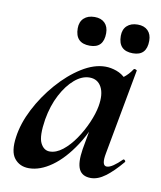

<svg xmlns="http://www.w3.org/2000/svg" viewBox="-70 -627 585 698"><g transform="rotate(10 222.0 -278.5)"><path d="M83 13Q49 13 29.5 -11.5Q10 -36 18 -91Q25 -142 52.5 -195.5Q80 -249 120.5 -295.5Q161 -342 206.5 -370.5Q252 -399 294 -399Q314 -399 335 -391.5Q356 -384 371.5 -367.5Q387 -351 389 -324L329 -357Q346 -359 364.5 -373Q383 -387 396 -407Q398 -410 403.5 -408Q409 -406 408 -404L350 -89Q341 -42 361 -42Q371 -42 385 -51.5Q399 -61 415 -77Q418 -80 422 -76Q426 -72 423 -69Q392 -32 364.5 -11.5Q337 9 311 9Q279 9 267.5 -14.5Q256 -38 264 -89L289 -229L310 -246Q286 -164 248 -106Q210 -48 167 -17.5Q124 13 83 13ZM147 -60Q171 -60 195 -79Q219 -98 239.5 -128Q260 -158 274.5 -191.5Q289 -225 294 -253Q302 -298 288 -324Q274 -350 244 -350Q216 -350 189 -327Q162 -304 141 -264Q120 -224 111 -172Q101 -109 113 -84.5Q125 -60 147 -60ZM383 -464Q329 -464 329 -519Q329 -543 343.5 -556.5Q358 -570 383 -570Q407 -570 420.5 -556.5Q434 -543 434 -519Q434 -464 383 -464ZM224 -464Q170 -464 170 -519Q170 -543 184.5 -556.5Q199 -570 224 -570Q248 -570 261.5 -556.5Q275 -543 275 -519Q275 -464 224 -464Z"/></g></svg>

Font: Cormorant Garamond Light
Style: Italic
Weight: 300
Italic angle: -10°
Designer: Christian Thalmann (Catharsis Fonts)
Foundry: Catharsis Fonts
Version: Version 4.001